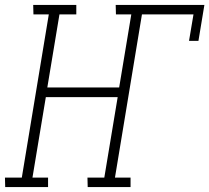

<svg xmlns="http://www.w3.org/2000/svg" viewBox="-36 -755 845 775"><path d="M-15 0 -16 -38H52L161 -697H99L98 -735H272V-697H204L155 -402H445L494 -697H432L431 -735H789L765 -590H727L745 -697H537L428 -38H491V0H318L317 -38H385L439 -363H149L95 -38H158V0Z"/></svg>

Font: Iosevka Etoile Extralight
Style: Italic
Weight: 200
Italic angle: -9°
Designer: Belleve Invis
Foundry: Belleve Invis
Version: Version 22.1.2; ttfautohint (v1.8.4)